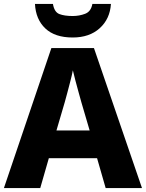

<svg xmlns="http://www.w3.org/2000/svg" viewBox="-20 -963 747 983"><path d="M521 0 477 -153H230L186 0H0L243 -717H461L707 0ZM397 -438Q392 -456 383.5 -486.5Q375 -517 366.5 -549Q358 -581 353 -603Q349 -581 340.5 -548.5Q332 -516 324 -485.5Q316 -455 311 -438L269 -295H439ZM548 -943Q543 -866 490.5 -818.5Q438 -771 352 -771Q261 -771 212 -817.5Q163 -864 159 -943H251Q258 -901 284 -891Q310 -881 352 -881Q386 -881 416 -892.5Q446 -904 453 -943Z"/></svg>

Font: Noto Sans Sinhala UI ExtraBold
Style: Regular
Weight: 800
Designer: Jelle Bosma - Monotype Design Team
Foundry: Monotype Imaging Inc.
Version: Version 2.006; ttfautohint (v1.8.4.7-5d5b)